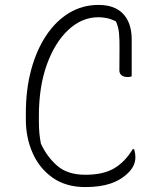

<svg xmlns="http://www.w3.org/2000/svg" viewBox="-20 -740 640 780"><path d="M327 20Q248 20 194 -18Q140 -56 112.5 -118.5Q85 -181 85 -254V-281Q85 -376 106.5 -456Q128 -536 167.5 -595.5Q207 -655 261 -687.5Q315 -720 380 -720Q444 -720 478 -686Q515 -649 515 -580V-430Q509 -427 500 -427Q482 -427 473.5 -434.5Q465 -442 465 -453Q465 -507 465.5 -543Q466 -579 463.5 -605Q461 -631 451 -653Q431 -663 413.5 -666.5Q396 -670 380 -670Q313 -670 258 -619Q203 -568 170.5 -478Q138 -388 138 -270V-247Q138 -219 140 -199Q142 -179 146 -157Q170 -104 212 -67Q254 -30 327 -30Q399 -30 443.5 -56Q488 -82 519 -134H525Q530 -117 530 -101Q530 -67 502 -39Q472 -9 429.5 5.5Q387 20 327 20Z"/></svg>

Font: Recursive Mn Csl St Lt
Style: Regular
Weight: 300
Monospace: yes
Version: Version 1.079;hotconv 1.0.112;makeotfexe 2.5.65598; ttfautoh